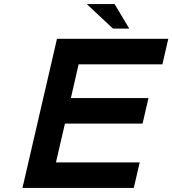

<svg xmlns="http://www.w3.org/2000/svg" viewBox="-20 -920 844 940"><path d="M90 0 259 -730H804L775 -605H365L327 -440H707L678 -315H298L254 -125H664L635 0ZM405 -900H541L613 -780H533Z"/></svg>

Font: Miedinger
Style: Bold-Italic
Weight: 700
Italic angle: -13°
Version: Version 001.000